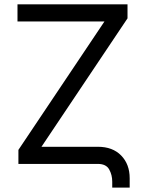

<svg xmlns="http://www.w3.org/2000/svg" viewBox="-20 -747 665 875"><path d="M426.1 0H63.9V-63.9L456 -649.1H59.7V-727.3H561.1V-663.4L169 -78.1H426.1Q493.3 -78.1 532.1 -38.4Q571 1.4 571 65.3V108H491.5V81Q491.5 50.1 477.5 25Q463.4 0 426.1 0Z"/></svg>

Font: Inter UI
Style: Regular
Weight: 400
Designer: Rasmus Andersson
Foundry: rsms
Version: 3.2;8d6f07862